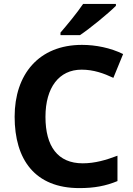

<svg xmlns="http://www.w3.org/2000/svg" viewBox="-20 -954 682 984"><path d="M574 -924V-934H406C376 -889 322 -824 290 -787V-774H390C441 -808 536 -886 574 -924ZM398 -597C460 -597 512 -578 561 -555L611 -677C546 -709 470 -724 400 -724C178 -724 55 -572 55 -356C55 -136 159 10 387 10C463 10 522 -1 582 -26V-156C524 -134 467 -117 404 -117C276 -117 213 -204 213 -355C213 -506 283 -597 398 -597Z"/></svg>

Font: Noto Sans Myanmar UI
Style: Bold
Weight: 700
Designer: Monotype Design Team
Foundry: Monotype Imaging Inc.
Version: Version 2.103